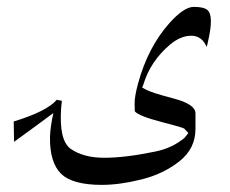

<svg xmlns="http://www.w3.org/2000/svg" viewBox="-20 -430 662 553"><path d="M156.2 -120.1Q149.4 -27.3 182.6 -2Q219.7 24.4 280.3 24.4Q340.8 24.4 425.8 6.8Q475.6 -2.9 511.7 -33.2L522.5 -46.9L510.7 -59.6Q507.8 -62.5 443.8 -79.1Q379.9 -95.7 368.2 -109.4Q368.2 -109.4 367.7 -130.4Q367.2 -151.4 377.9 -190.4Q406.2 -293.9 467.8 -363.3Q509.8 -410.2 538.1 -410.2Q566.4 -410.2 577.1 -401.4Q596.7 -385.7 579.1 -310.5Q578.1 -303.7 575.2 -294.9Q561.5 -327.1 530.8 -327.1Q500 -327.1 468.8 -300.8Q413.1 -252.9 393.6 -188.5L389.6 -177.7L400.4 -171.9Q416 -163.1 479.5 -146.5Q543 -129.9 543 -103.5V-58.6Q543 -2 496.6 34.7Q450.2 71.3 387.2 86.9Q324.2 102.5 273.4 102.5Q188.5 102.5 155.8 70.3Q123 38.1 124 -35.2Q125 -66.4 133.8 -104.5Q90.8 -72.3 20.5 -21.5L19.5 -80.1Q115.2 -109.4 143.6 -142.6L158.2 -139.6Q157.2 -129.9 156.2 -120.1Z"/></svg>

Font: Thabit
Style: Regular
Weight: 500
Designer: Regenerated by Nadim Shaikli
Foundry: MAK Alagha
Version: 0.01